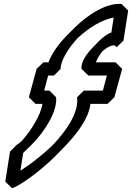

<svg xmlns="http://www.w3.org/2000/svg" viewBox="-20 -811 707 1017"><path d="M388 -296C399 -218 336 -123 258 -41C196 18 132 66 88 93L103 -1L112 -10L148 -45L149 -46C215 -112 286 -222 277 -296L242 -331H214L235 -411H266L301 -446C301 -488 339 -553 391 -609C450 -664 520 -707 582 -718L570 -639C552 -633 528 -617 506 -595L471 -559C437 -525 407 -479 412 -446L448 -411H546L525 -331H424ZM459 -261H550L586 -296L627 -446L592 -481H488C495 -500 507 -521 524 -541C549 -562 575 -575 590 -569L598 -561L634 -596L659 -755L624 -790C546 -797 447 -736 373 -662L338 -627C290 -579 252 -524 237 -481H210L174 -446L133 -296L168 -261H205C195 -199 145 -120 95 -64C86 -56 76 -49 68 -43L33 -8L8 151L44 186C79 176 185 104 276 13L311 -23C386 -98 451 -185 459 -261Z"/></svg>

Font: Hussar Press
Style: Bold
Weight: 700
Foundry: Cannot Into Space Fonts
Version: Version 1.43